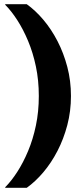

<svg xmlns="http://www.w3.org/2000/svg" viewBox="-20 -770 394 920"><path d="M166 -310Q166 -235 152 -168.5Q138 -102 114.5 -46Q91 10 62.5 54Q34 98 5 127V130H108Q150 100 188 55Q226 10 255.5 -47Q285 -104 302.5 -170.5Q320 -237 320 -310Q320 -383 302.5 -449.5Q285 -516 255.5 -573Q226 -630 188 -675Q150 -720 108 -750H5V-747Q34 -718 62.5 -674Q91 -630 114.5 -574Q138 -518 152 -451.5Q166 -385 166 -310Z"/></svg>

Font: Roboto Serif 36pt
Style: Bold
Weight: 700
Version: Version 1.008